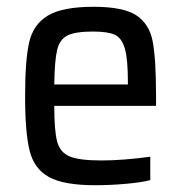

<svg xmlns="http://www.w3.org/2000/svg" viewBox="-20 -538 535 566"><path d="M440 -226H140Q140 -152 148.5 -120.5Q157 -89 185 -77Q213 -65 279 -65Q342 -65 423 -76V-7Q396 0 350 4Q304 8 261 8Q168 8 124.5 -16Q81 -40 67.5 -93Q54 -146 54 -254Q54 -361 66 -413.5Q78 -466 121 -492Q164 -518 256 -518Q343 -518 381.5 -493Q420 -468 430 -416.5Q440 -365 440 -255ZM140 -289H357V-297Q357 -364 348 -395Q339 -426 318.5 -435.5Q298 -445 254 -445Q202 -445 179 -433.5Q156 -422 148.5 -391Q141 -360 140 -289Z"/></svg>

Font: Saira Semi Condensed
Style: Regular
Weight: 400
Width: 4
Designer: Hector Gatti with collaboration of the Omnibus-Type team
Foundry: Omnibus-Type
Version: Version 1.001; ttfautohint (v1.8)